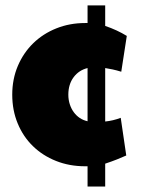

<svg xmlns="http://www.w3.org/2000/svg" viewBox="-20 -601 532 712"><path d="M448.2 -24.4Q433.1 -17.6 414.1 -10Q395 -2.4 370.1 5.9V90.8H304.7V15.6H295.9Q237.3 15.6 187.7 -4.2Q138.2 -23.9 102.1 -59.1Q65.9 -94.2 45.7 -143.1Q25.4 -191.9 25.4 -250Q25.4 -307.6 46.1 -356.4Q66.9 -405.3 103.3 -440.7Q139.6 -476.1 189 -495.8Q238.3 -515.6 295.9 -515.6H304.7V-581.1H370.1V-504.9Q414.6 -489.7 450.2 -467.8L429.7 -335Q412.6 -340.3 397.7 -343.5Q382.8 -346.7 370.1 -348.6V-150.4Q399.4 -153.3 427.7 -164.1ZM304.7 -348.6Q272.5 -340.8 252.9 -314.5Q233.4 -288.1 233.4 -250Q233.4 -231 238.8 -214.4Q244.1 -197.8 253.7 -184.8Q263.2 -171.9 276.1 -163.3Q289.1 -154.8 304.7 -151.4Z"/></svg>

Font: Paytone One
Style: Regular
Weight: 400
Designer: vernon adams
Foundry: vernon adams
Version: 1.000